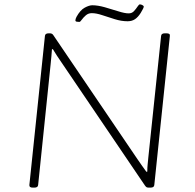

<svg xmlns="http://www.w3.org/2000/svg" viewBox="-20 -854 890 876"><path d="M129 2Q113 2 114 -10L185 -690Q186 -702 202 -702H207Q218 -702 223 -694L607 -128Q617 -113 627.5 -98.5Q638 -84 648 -70L652 -71Q652 -88 653.5 -102.5Q655 -117 657 -138L715 -690Q716 -702 732 -702H740Q757 -702 755 -690L684 -10Q683 2 667 2H659Q653 2 649.5 0.5Q646 -1 641 -8L260 -570Q239 -600 221 -630L217 -629Q216 -612 214.5 -597.5Q213 -583 211 -561L154 -10Q153 2 137 2ZM342 -754Q337 -754 330.5 -755Q324 -756 324 -761Q324 -767 329 -777Q346 -808 366.5 -819Q387 -830 401 -830Q426 -830 458 -821Q490 -812 519.5 -802.5Q549 -793 567 -793Q582 -793 591.5 -803.5Q601 -814 607.5 -824Q614 -834 618 -834Q624 -834 630 -830.5Q636 -827 636 -824Q636 -818 622 -795Q610 -776 596 -766.5Q582 -757 562 -757Q534 -757 503.5 -766.5Q473 -776 446 -785Q419 -794 399 -794Q383 -794 371.5 -784Q360 -774 353 -764Q346 -754 342 -754Z"/></svg>

Font: Asap Expanded Expanded Thin
Style: Italic
Weight: 100
Width: 7
Italic angle: -6°
Designer: Pablo Cosgaya
Foundry: Omnibus-Type
Version: Version 3.001; ttfautohint (v1.8.4.7-5d5b)